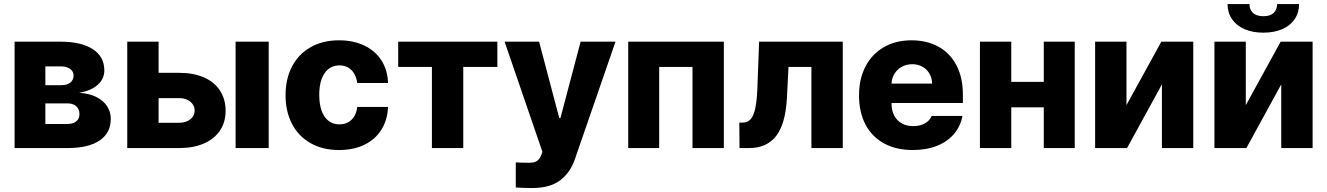

<svg xmlns="http://www.w3.org/2000/svg" viewBox="-20 -738 6615 957"><path d="M52.7 -530.3H281.2Q384.3 -530.3 442.1 -493.2Q500 -456.1 500 -386.7Q500 -344.7 466.8 -315.2Q433.6 -285.6 374 -275.4Q424.8 -272.5 460.4 -254.4Q496.1 -236.3 514.2 -208Q532.2 -179.7 532.2 -145.5Q532.2 -75.7 476.6 -37.8Q420.9 0 316.4 0H52.7ZM376 -168.9Q376 -193.8 360.1 -208.3Q344.2 -222.7 316.4 -222.7H206.1V-120.1H316.4Q344.2 -120.1 360.1 -133.1Q376 -146 376 -168.9ZM346.7 -361.3Q346.7 -382.3 329.1 -394.8Q311.5 -407.2 281.2 -407.2H206.1V-313.5H285.2Q314 -313.5 330.3 -326.2Q346.7 -338.9 346.7 -361.3Z M1104.5 -185.5Q1104.5 -129.4 1076.7 -87.6Q1048.8 -45.9 996.6 -22.9Q944.3 0 873 0H614.3V-530.3H770.5V-375H873Q944.8 -375 996.8 -352.1Q1048.8 -329.1 1076.7 -286.1Q1104.5 -243.2 1104.5 -185.5ZM873 -126Q906.7 -126 928.5 -143.1Q950.2 -160.2 950.2 -186.5Q950.2 -213.9 928.5 -231.4Q906.7 -249 873 -249H770.5V-126ZM1154.3 -530.3H1319.3V0H1154.3Z M1403.3 -263.7Q1403.3 -344.7 1435.5 -406.5Q1467.8 -468.3 1528.1 -502.7Q1588.4 -537.1 1669.9 -537.1Q1741.7 -537.1 1796.4 -510.7Q1851.1 -484.4 1881.6 -436.3Q1912.1 -388.2 1914.1 -324.2H1760.7Q1754.9 -365.2 1731.7 -388.7Q1708.5 -412.1 1671.9 -412.1Q1625.5 -412.1 1598.4 -373.8Q1571.3 -335.4 1571.3 -265.6Q1571.3 -194.8 1598.1 -156.5Q1625 -118.2 1671.9 -118.2Q1708 -118.2 1731.9 -140.9Q1755.9 -163.6 1760.7 -205.1H1914.1Q1911.6 -140.6 1881.3 -92Q1851.1 -43.5 1796.9 -16.8Q1742.7 9.8 1669.9 9.8Q1587.9 9.8 1527.6 -24.7Q1467.3 -59.1 1435.3 -120.8Q1403.3 -182.6 1403.3 -263.7Z M1964.8 -530.3H2459V-404.3H2289.1V0H2132.8V-404.3H1964.8Z M2550.8 196.3V71.3Q2572.3 73.2 2615.2 73.2Q2631.3 73.2 2641.8 70.8Q2652.3 68.4 2661.6 60.1Q2670.9 51.8 2677.7 35.2L2683.6 18.6L2495.1 -530.3H2667L2767.6 -149.4H2773.4L2874 -530.3H3047.9L2846.7 51.8Q2823.2 122.1 2772.2 160.6Q2721.2 199.2 2632.8 199.2Q2583 199.2 2550.8 196.3Z M3111.3 -530.3H3587.9V0H3431.6V-404.3H3265.6V0H3111.3Z M3665 -127H3682.6Q3706.5 -127 3721.4 -143.6Q3736.3 -160.2 3744.4 -197Q3752.4 -233.9 3754.9 -295.9L3763.7 -530.3H4180.7V0H4024.4V-404.3H3910.2L3902.3 -249Q3895 -118.7 3847.9 -59.3Q3800.8 0 3714.8 0H3666Z M4261.7 -262.7Q4261.7 -344.2 4293.9 -406.5Q4326.2 -468.8 4385.5 -502.9Q4444.8 -537.1 4523.4 -537.1Q4598.6 -537.1 4656.5 -505.9Q4714.4 -474.6 4746.8 -413.6Q4779.3 -352.5 4779.3 -266.6V-224.6H4423.8V-221.7Q4423.8 -170.4 4453.1 -139.9Q4482.4 -109.4 4532.2 -109.4Q4565.4 -109.4 4589.6 -122.8Q4613.8 -136.2 4624 -160.2H4777.3Q4767.6 -108.4 4734.9 -70.1Q4702.1 -31.7 4649.7 -11Q4597.2 9.8 4529.3 9.8Q4446.8 9.8 4386.5 -23.2Q4326.2 -56.2 4293.9 -117.4Q4261.7 -178.7 4261.7 -262.7ZM4626 -321.3Q4625.5 -349.1 4612.8 -371.1Q4600.1 -393.1 4577.6 -405.5Q4555.2 -418 4527.3 -418Q4498.5 -418 4475.3 -405.3Q4452.1 -392.6 4438.5 -370.6Q4424.8 -348.6 4423.8 -321.3Z M5020.5 -330.1H5182.6V-530.3H5336.9V0H5182.6V-203.1H5020.5V0H4864.3V-530.3H5020.5Z M5768.6 -530.3H5927.7V0H5771.5V-317.4L5597.7 0H5438.5V-530.3H5594.7V-213.9Z M6363.3 -530.3H6522.5V0H6366.2V-317.4L6192.4 0H6033.2V-530.3H6189.5V-213.9ZM6277.3 -575.2Q6223.1 -575.2 6182.9 -592.8Q6142.6 -610.4 6120.6 -642.8Q6098.6 -675.3 6098.6 -717.8H6208Q6207 -692.4 6224.4 -674.8Q6241.7 -657.2 6277.3 -657.2Q6312 -657.2 6328.9 -674.3Q6345.7 -691.4 6345.7 -717.8H6455.1Q6455.1 -675.3 6433.3 -642.8Q6411.6 -610.4 6371.3 -592.8Q6331.1 -575.2 6277.3 -575.2Z"/></svg>

Font: Pretendard ExtraBold
Style: Regular
Weight: 800
Designer: Base glyphs from Inter by Rasmus Andersson; Hangeul glyphs from Noto Sans CJK(Source Han Sans) by Jang Soo-young and Kan
Foundry: Kil Hyung-jin
Version: Version 1.309